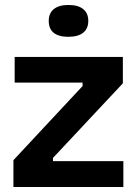

<svg xmlns="http://www.w3.org/2000/svg" viewBox="-20 -752 550 772"><path d="M34 0V-108L312 -406V-420H39V-523H474V-417L193 -117V-104H476V0ZM255 -604Q216 -604 196 -620Q176 -636 176 -668Q176 -699 196.5 -715.5Q217 -732 255 -732Q294 -732 314.5 -715.5Q335 -699 335 -668Q335 -637 314.5 -620.5Q294 -604 255 -604Z"/></svg>

Font: Bricolage Grotesque 17pt SemiBold
Style: Regular
Weight: 600
Version: Version 1.001;gftools[0.9.33.dev8+g029e19f]